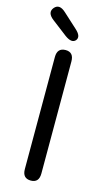

<svg xmlns="http://www.w3.org/2000/svg" viewBox="-143 -997 578 1043"><g transform="rotate(15 146.5 -475.5)"><path d="M147 0Q100 0 100 -52V-682Q100 -734 147 -734Q193 -734 193 -682V-52Q193 0 147 0ZM188 -801Q168 -778 127 -808L41 -874Q-1 -906 24 -937Q50 -968 89 -932L169 -859Q207 -825 188 -801Z"/></g></svg>

Font: Resource Han Rounded HK
Style: Regular
Weight: 400
Designer: Cyano Hao (round all glyphs); Ryoko NISHIZUKA  (kana, bopomofo & ideographs); Paul D. Hunt (Latin, Greek & Cyrillic); Sa
Foundry: Cyano Hao
Version: 0.990